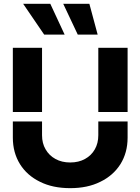

<svg xmlns="http://www.w3.org/2000/svg" viewBox="-20 -979 737 1008"><path d="M348.6 8.8Q256.8 8.8 190.4 -24.4Q122.1 -57.6 85 -117.2Q47.4 -177.7 47.4 -256.3V-341.3H200.7V-269Q200.7 -226.6 219.2 -195.3Q237.8 -162.6 271 -144.5Q304.2 -126 348.6 -126Q393.1 -126 426.3 -144.5Q459.5 -162.6 478 -195.3Q496.1 -227.1 496.1 -269V-341.3H649.9V-256.3Q649.9 -177.7 612.3 -117.2Q574.2 -57.1 506.3 -24.4Q439.9 8.8 348.6 8.8ZM47.4 -391.1V-728H200.7V-391.1ZM101.6 -959H244.1L319.3 -797.4H211.9ZM312 -959H449.2L492.7 -797.4H388.2ZM496.1 -391.1V-728H649.9V-391.1Z"/></svg>

Font: Inter Tight Stencil
Style: Bold
Weight: 700
Designer: Rasmus Andersson
Foundry: rsms
Version: Version 3.004;Glyphs 3.1.2 (3151)